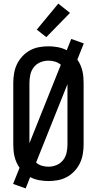

<svg xmlns="http://www.w3.org/2000/svg" viewBox="-20 -1001 540 1070"><path d="M123 49 53 24 89 -66Q79 -80 72 -96Q65 -112 61 -128.5Q57 -145 55.5 -162Q54 -179 54 -196V-539Q54 -565 58.5 -592Q63 -619 74.5 -643Q86 -667 104.5 -687Q123 -707 146.5 -720Q170 -733 196.5 -738Q223 -743 250 -743Q276 -743 302.5 -738Q329 -733 352 -721L377 -784L447 -759L411 -669Q421 -655 428 -639Q435 -623 439 -606.5Q443 -590 444.5 -573Q446 -556 446 -539V-196Q446 -170 441.5 -143Q437 -116 425.5 -92Q414 -68 395.5 -48Q377 -28 353.5 -15Q330 -2 303.5 3Q277 8 250 8Q224 8 197.5 3Q171 -2 148 -14ZM144 -203 319 -640Q305 -652 287 -657.5Q269 -663 250 -663Q227 -663 205 -654Q183 -645 168.5 -626.5Q154 -608 149 -585Q144 -562 144 -539ZM250 -72Q273 -72 295 -81Q317 -90 331.5 -108.5Q346 -127 351 -150Q356 -173 356 -196V-532L181 -95Q195 -83 213 -77.5Q231 -72 250 -72ZM238 -794 185 -836 305 -981 370 -929Z"/></svg>

Font: Iosevka Curly Medium
Style: Regular
Weight: 500
Monospace: yes
Designer: Belleve Invis
Foundry: Belleve Invis
Version: Version 22.1.2; ttfautohint (v1.8.4)